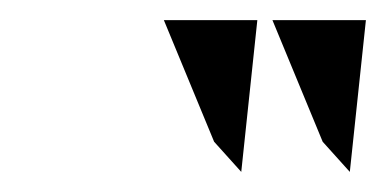

<svg xmlns="http://www.w3.org/2000/svg" viewBox="-20 -772 384 191"><path d="M143 -752 193 -631 220 -601 236 -752ZM251 -752 301 -631 328 -601 344 -752Z"/></svg>

Font: Charger Sport
Style: DfObl
Weight: 400
Designer: Jasper
Foundry: Cannot Into Space Fonts
Version: Version 1.1